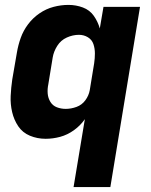

<svg xmlns="http://www.w3.org/2000/svg" viewBox="-20 -558 616 783"><path d="M280 205H430L551 -530H402L387 -442Q379 -470 362.5 -493.5Q346 -517 318 -527.5Q290 -538 259 -538Q229 -538 198.5 -530Q168 -522 141 -503.5Q114 -485 94.5 -459Q75 -433 64.5 -403.5Q54 -374 49 -344L30 -234Q25 -200 23.5 -166.5Q22 -133 29.5 -101Q37 -69 54.5 -43Q72 -17 102 -4.5Q132 8 166 8Q196 8 225.5 0Q255 -8 281.5 -27Q308 -46 326 -72ZM248 -114Q229 -114 212 -120.5Q195 -127 185.5 -142.5Q176 -158 174.5 -176.5Q173 -195 177 -214L195 -324Q199 -348 213.5 -371Q228 -394 252.5 -405Q277 -416 302 -416Q322 -416 338.5 -406Q355 -396 361 -378Q367 -360 367 -340Q367 -320 364 -300L346 -190Q342 -168 328 -149Q314 -130 292 -122Q270 -114 248 -114Z"/></svg>

Font: Iosevka Sparkle Heavy Oblique
Style: Regular
Weight: 900
Italic angle: -9°
Designer: Belleve Invis
Foundry: Belleve Invis
Version: Version 4.5.0; ttfautohint (v1.8.3)